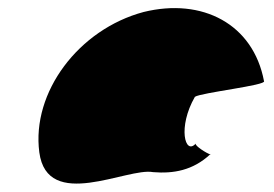

<svg xmlns="http://www.w3.org/2000/svg" viewBox="-20 -564 663 464"><path d="M75 -196C94 -52 288 -160 350 -148C399 -144 446 -152 488 -191C480 -193 450 -212 453 -217C427 -188 409 -257 451 -330C465 -340 626 -358 618 -368C592 -506 469 -570 327 -535C170 -493 56 -341 75 -196ZM453 -218C453 -218 453 -217 453 -217C453 -217 453 -218 453 -218ZM489 -192C489 -192 488 -191 488 -191C490 -191 490 -191 489 -190Z"/></svg>

Font: Ampere
Style: Ita
Weight: 400
Version: Version 1